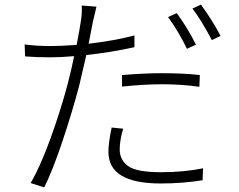

<svg xmlns="http://www.w3.org/2000/svg" viewBox="-20 -787 1040 834"><path d="M831 -593 792 -575Q757 -648 710 -713L748 -730Q799 -659 831 -593ZM510 -411V-461Q606 -469 682 -469Q783 -469 848 -461L846 -410Q769 -421 685 -421Q607 -421 510 -411ZM564 -633V-582Q459 -559 355 -548Q332 -449 324 -415Q294 -301 251 -172.5Q208 -44 172 27L113 8Q155 -63 199.5 -186Q244 -309 275 -426Q292 -493 302 -543Q240 -538 199 -538Q136 -538 89 -542L87 -594Q136 -587 201 -587Q245 -587 313 -592Q328 -671 331 -694Q337 -728 335 -763L399 -758Q396 -748 383 -690Q373 -635 365 -597Q476 -610 564 -633ZM465 -233 515 -228Q500 -178 500 -137Q500 -93 536 -66Q572 -39 679 -39Q780 -39 862 -56L860 -4Q772 10 678 10Q451 10 451 -127Q451 -168 465 -233ZM816 -750 853 -767Q908 -690 938 -631L900 -613Q856 -697 816 -750Z"/></svg>

Font: Noto Sans Korean Light
Style: Regular
Weight: 300
Designer: Ryoko NISHIZUKA  (kana & ideographs); Paul D. Hunt (Latin, Greek & Cyrillic); Wenlong ZHANG  (bopomofo); Sandoll Communi
Foundry: Adobe Systems Incorporated
Version: Version 1.000;PS 1;hotconv 1.0.78;makeotf.lib2.5.61930